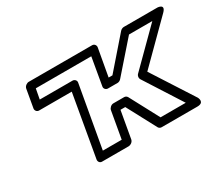

<svg xmlns="http://www.w3.org/2000/svg" viewBox="-106 -789 1199 1049"><g transform="rotate(-30 494.0 -264.0)"><path d="M559 -220H491C476 -220 463 -206 461 -195L431 -25H312L381 -414C384 -429 371 -439 360 -439H153L165 -503H515L485 -330C482 -315 495 -305 506 -305H567C575 -305 584 -310 589 -316L753 -503H900L689 -293C679 -283 679 -269 684 -261L835 -25H676L578 -209C574 -216 566 -220 559 -220ZM537 -170 635 14C638 20 646 25 654 25H879C929 25 906 -16 906 -16L738 -277L974 -512C1012 -550 962 -553 962 -553H749C742 -553 732 -549 726 -542L563 -355H539L570 -528C572 -539 564 -553 549 -553H149C138 -553 122 -543 119 -528L99 -414C97 -403 105 -389 120 -389H326L258 0C256 11 263 25 278 25H447C458 25 474 15 477 0L507 -170Z"/></g></svg>

Font: Asimov
Style: XWidOuIt
Weight: 500
Designer: Google
Version: Version 2.000980; 2014